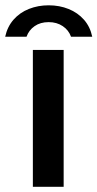

<svg xmlns="http://www.w3.org/2000/svg" viewBox="-28 -722 376 742"><path d="M218 0H99V-529H218ZM160 -636.5Q128 -636.5 105.8 -621Q83.5 -605.5 74.5 -580H-8Q0.5 -619 24.5 -646.2Q48.5 -673.5 83.8 -687.5Q119 -701.5 160 -701.5Q202 -701.5 237.2 -687.2Q272.5 -673 296.5 -645.8Q320.5 -618.5 328.5 -580H246.5Q237.5 -605.5 214.5 -621Q191.5 -636.5 160 -636.5Z"/></svg>

Font: 1883 Sans SemiBold
Style: Regular
Weight: 600
Designer: 1883 Sans project is a fork of Public Sans.
Version: Version 1.009